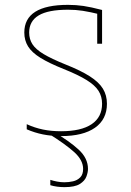

<svg xmlns="http://www.w3.org/2000/svg" viewBox="-20 -550 540 790"><path d="M231 10Q191 10 156.5 3Q122 -4 90 -18V-39Q123 -24 157 -17Q191 -10 231 -10Q314 -10 357 -39Q400 -68 400 -123Q400 -153 385.5 -176Q371 -199 336.5 -220.5Q302 -242 242 -266Q182 -290 146.5 -312Q111 -334 95.5 -359Q80 -384 80 -416Q80 -473 125 -501.5Q170 -530 260 -530Q293 -530 323.5 -525.5Q354 -521 400 -509V-370H380V-511L395 -490Q350 -501 321 -505.5Q292 -510 260 -510Q178 -510 139 -486.5Q100 -463 100 -416Q100 -389 113.5 -368Q127 -347 159.5 -327.5Q192 -308 249 -285Q312 -260 349.5 -236Q387 -212 403.5 -185Q420 -158 420 -123Q420 -59 371 -24.5Q322 10 231 10ZM245 220Q230 220 215 218Q200 216 187 212V190Q199 194 214.5 197Q230 200 245 200Q263 200 280.5 196Q298 192 310 180Q322 168 322 145Q322 109 285.5 76Q249 43 180 0L198 -9Q265 30 303.5 65.5Q342 101 342 145Q342 159 335.5 176.5Q329 194 308.5 207Q288 220 245 220Z"/></svg>

Font: M PLUS Code Latin Thin
Style: Regular
Weight: 250
Designer: Coji Morishita
Foundry: UNDERFOREST DESIGN
Version: Version 1.002; ttfautohint (v1.8.3)